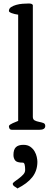

<svg xmlns="http://www.w3.org/2000/svg" viewBox="-20 -743 295 1099"><path d="M31 -20Q31 -25 37.5 -29.5Q44 -34 53 -38Q62 -42 71 -45.5Q80 -49 84 -51V-659Q62 -662 46.5 -668Q31 -674 31 -680Q31 -694 43 -702Q55 -710 72.5 -715Q90 -720 109.5 -721.5Q129 -723 145 -723Q164 -723 168 -714V-74Q168 -59 179 -53.5Q190 -48 203.5 -45.5Q217 -43 228 -39Q239 -35 239 -22Q239 0 205 0H50Q38 0 34.5 -7Q31 -14 31 -20ZM114 86Q138 86 153.5 97Q169 108 178 123.5Q187 139 190.5 155.5Q194 172 194 183Q194 234 165 271Q136 308 79 336H78V334Q71 330 66 326Q60 323 56.5 318.5Q53 314 53 309Q53 304 64 296Q75 288 88.5 278Q102 268 113 256Q124 244 124 230Q124 210 121 199Q118 188 111 188Q76 188 66.5 175Q57 162 57 144Q57 113 71 99.5Q85 86 114 86Z"/></svg>

Font: Asar
Style: Regular
Weight: 400
Designer: Eben Sorkin
Foundry: Eben Sorkin, Pria Ravichandran
Version: Version 1.003; ttfautohint (v1.3) -l 8 -r 50 -G 0 -x 0 -H 45